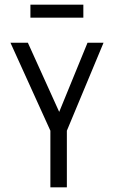

<svg xmlns="http://www.w3.org/2000/svg" viewBox="-20 -807 490 827"><path d="M197 0V-244L25 -623H100L235 -325L357 -623H426L268 -244V0ZM111 -731V-787H339V-731Z"/></svg>

Font: Inconsolata SemiCondensed
Style: Regular
Weight: 400
Width: 4
Monospace: yes
Designer: Raph Levien, Cyreal, Brenton Simpson
Foundry: Raph Levien, Cyreal, Google
Version: Version 3.000; ttfautohint (v1.8.2.53-6de2)